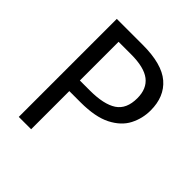

<svg xmlns="http://www.w3.org/2000/svg" viewBox="-192 -852 989 989"><g transform="rotate(45 302.5 -357.0)"><path d="M286 -714Q426 -714 490 -659Q554 -604 554 -504Q554 -445 527.5 -393.5Q501 -342 438.5 -310Q376 -278 269 -278H187V0H97V-714ZM278 -637H187V-355H259Q361 -355 411 -388Q461 -421 461 -500Q461 -569 417 -603Q373 -637 278 -637Z"/></g></svg>

Font: Noto Sans Khudawadi
Style: Regular
Weight: 400
Designer: Monotype Design Team
Foundry: Monotype Imaging Inc.
Version: Version 2.003; ttfautohint (v1.8.4.7-5d5b)